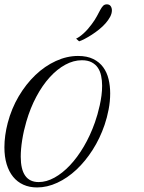

<svg xmlns="http://www.w3.org/2000/svg" viewBox="-39 -842 656 872"><path d="M-3.9 -283.7Q13.2 -349.1 46.1 -404.8Q79.1 -460.4 121.8 -501.2Q164.6 -542 214.6 -564.9Q264.6 -587.9 315.4 -587.9Q356.4 -587.9 384.5 -574Q412.6 -560.1 429.7 -536.6Q446.8 -513.2 454.1 -482.4Q461.4 -451.7 461.4 -418Q461.4 -381.3 454.3 -344.7Q447.3 -308.1 436 -274.9Q415 -213.4 381.8 -161.4Q348.6 -109.4 307.9 -71.3Q267.1 -33.2 221.2 -12Q175.3 9.3 129.4 9.3Q94.7 9.3 67.1 -3.2Q39.6 -15.6 20.5 -39.1Q1.5 -62.5 -8.8 -96.4Q-19 -130.4 -19 -172.9Q-19 -199.7 -15.1 -227.8Q-11.2 -255.9 -3.9 -283.7ZM136.7 -15.1Q171.9 -15.1 208.3 -35.2Q244.6 -55.2 278.6 -91.1Q312.5 -127 341.8 -176.8Q371.1 -226.6 392.1 -286.1Q397.9 -302.2 403.6 -322.3Q409.2 -342.3 414.1 -364Q418.9 -385.7 421.9 -408.4Q424.8 -431.2 424.8 -452.6Q424.8 -476.1 420.4 -497.3Q416 -518.6 405.5 -534.2Q395 -549.8 377.2 -559.1Q359.4 -568.4 333 -568.4Q294.9 -568.4 257.6 -548.1Q220.2 -527.8 186.8 -491Q153.3 -454.1 126 -402.8Q98.6 -351.6 80.6 -289.6Q68.4 -248 61.8 -206.3Q55.2 -164.6 55.2 -130.4Q55.2 -15.1 136.7 -15.1ZM306.6 -666.5Q321.8 -673.3 341.1 -690.9Q360.4 -708.5 377.4 -731.9Q392.1 -751.5 400.9 -768.1Q409.7 -784.7 416.3 -796.9Q422.9 -809.1 429.4 -815.7Q436 -822.3 446.3 -822.3Q458 -822.3 463.6 -814.2Q469.2 -806.2 469.2 -794.9Q469.2 -780.8 461.2 -765.6Q453.1 -750.5 440.4 -736.1Q427.7 -721.7 411.4 -708.5Q395 -695.3 378.4 -684.6Q361.8 -673.8 346.4 -665.8Q331.1 -657.7 320.3 -654.3Z"/></svg>

Font: Petit Formal Script
Style: Regular
Weight: 400
Version: Version 1.001; ttfautohint (v0.8) -G 200 -r 50